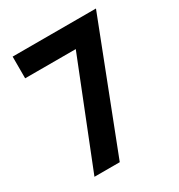

<svg xmlns="http://www.w3.org/2000/svg" viewBox="-159 -767 814 874"><g transform="rotate(-30 248.0 -330.0)"><path d="M473 -660 217 0H84L301 -546H35V-660Z"/></g></svg>

Font: Reem Kufi Medium
Style: Regular
Weight: 500
Designer: Khaled Hosny
Version: Version 1.001